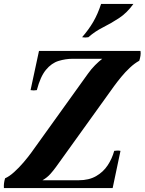

<svg xmlns="http://www.w3.org/2000/svg" viewBox="-35 -960 738 980"><path d="M164 -700H682Q684 -688 682 -675.5Q680 -663 676 -650L487 -660H337Q300 -660 264 -649Q228 -638 199.5 -603.5Q171 -569 153 -500Q137 -497 121 -500ZM540 0H-15Q-16 -12 -14.5 -24.5Q-13 -37 -9 -50L182 -40H367Q419 -40 455.5 -61Q492 -82 514.5 -116Q537 -150 548 -190Q565 -193 580 -190ZM487 -660 676 -650Q652 -637 628 -614.5Q604 -592 583.5 -567Q563 -542 547 -520L251 -108Q238 -90 222 -72Q206 -54 182 -40L-9 -50Q12 -59 37 -81.5Q62 -104 85 -131Q108 -158 124 -180L414 -584Q431 -608 450.5 -627.5Q470 -647 487 -660ZM646 -940Q613 -894 572.5 -867.5Q532 -841 491 -820.5Q450 -800 416 -770Q400 -767 384 -770Q418 -809 441 -848.5Q464 -888 481 -940Z"/></svg>

Font: Poltawski Nowy
Style: Bold Italic
Weight: 700
Italic angle: -12°
Designer: Adam Pótawski, Mateusz Machalski, Borys Kosmynka, Ania Wieluska
Foundry: Capitalics.wtf
Version: Version 1.001;gftools[0.9.25]